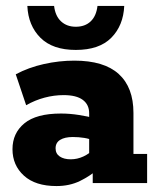

<svg xmlns="http://www.w3.org/2000/svg" viewBox="-20 -616 529 646"><path d="M170 10Q99 10 60.5 -25Q22 -60 22 -114Q22 -168 62 -201Q102 -234 185 -234Q215 -234 246.5 -229Q278 -224 298 -218L280 -205V-235Q280 -264 258.5 -280Q237 -296 194 -296Q162 -296 130 -287.5Q98 -279 68 -262L33 -366Q76 -389 127.5 -400.5Q179 -412 230 -412Q330 -412 379.5 -367Q429 -322 429 -236V-98H475V0H292V-67L315 -51Q284 -24 249 -7Q214 10 170 10ZM218 -80Q240 -80 260.5 -89.5Q281 -99 293 -113L280 -78V-170L297 -142Q282 -149 263.5 -152Q245 -155 225 -155Q198 -155 182.5 -145.5Q167 -136 167 -117Q167 -99 181 -89.5Q195 -80 218 -80ZM235 -448Q157 -448 116 -489Q75 -530 72 -596H162Q166 -562 185.5 -544Q205 -526 235 -526Q266 -526 285 -544Q304 -562 308 -596H398Q395 -530 354.5 -489Q314 -448 235 -448Z"/></svg>

Font: Rokkitt SemiBold ExtraBold
Style: Regular
Weight: 800
Version: Version 3.103